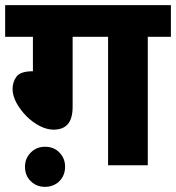

<svg xmlns="http://www.w3.org/2000/svg" viewBox="-20 -642 684 746"><path d="M399.9 -499V0H554.2V-499H644V-622.1H0V-499H107.9V-365.2C76.2 -365.2 54.7 -358.4 44.4 -344.7C34.2 -331.1 28.8 -314.9 28.8 -295.9C28.8 -261.2 51.3 -222.7 82.5 -190.9C113.8 -159.2 153.8 -138.2 187 -138.2C236.3 -138.2 262.2 -164.6 262.2 -227.1V-499ZM77.1 5.9C77.1 28.8 84.5 47.4 99.6 62C114.7 76.7 132.8 84 154.8 84C200.2 84 232.9 51.3 232.9 5.9C232.9 -16.1 225.6 -34.2 210.9 -49.3C196.3 -64.5 177.7 -71.8 154.8 -71.8C132.8 -71.8 114.7 -64.5 99.6 -49.3C84.5 -34.2 77.1 -16.1 77.1 5.9Z"/></svg>

Font: Noto Reveo Sans
Style: Regular
Weight: 800
Designer: Monotype Design Team
Foundry: Monotype Imaging Inc.
Version: Version 2.007